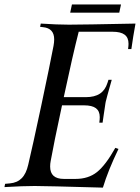

<svg xmlns="http://www.w3.org/2000/svg" viewBox="-20 -838 627 860"><path d="M356 -366.2H257.8Q220.2 -191.4 207 -116.7Q204.6 -105 204.6 -91.8Q204.6 -36.6 266.1 -36.6H318.4Q376 -36.6 414.6 -67.4Q453.1 -98.1 496.6 -175.8L510.7 -170.9Q464.4 -75.2 440.9 2.4Q183.6 -4.9 135.3 -4.9Q82.5 -4.9 0 0L2.9 -14.6L24.4 -16.6Q57.1 -19.5 77.1 -39.6Q97.2 -59.6 106.4 -100.1Q125.5 -180.2 164.6 -364Q203.6 -547.9 219.7 -632.3Q222.7 -648.4 222.7 -661.6Q222.7 -711.4 172.9 -716.3L159.7 -717.8L162.6 -732.4Q236.3 -727.5 288.6 -727.5Q349.1 -727.5 586.9 -732.4Q576.2 -674.3 568.4 -618.2H553.7L555.2 -631.8Q555.7 -635.3 555.7 -642.1Q555.7 -669.4 538.3 -682.6Q521 -695.8 484.4 -695.8H332.5Q305.7 -590.8 265.6 -402.8H363.8Q403.8 -402.8 427.5 -418.5Q451.2 -434.1 461.4 -466.8L465.8 -480.5H480.5Q475.6 -462.4 468.8 -439Q461.9 -415.5 460.4 -408.9Q459 -402.3 456.1 -392.1Q453.1 -381.8 452.1 -374.3Q451.2 -366.7 449.7 -357.9Q448.2 -349.1 445.3 -328.6Q442.4 -308.1 439.5 -288.6H424.8L426.3 -302.2Q426.8 -306.2 426.8 -313.5Q426.8 -340.3 409.7 -353.3Q392.6 -366.2 356 -366.2ZM522 -817.9 514.2 -781.2H294.4L302.2 -817.9Z"/></svg>

Font: Flanker
Style: Italic
Weight: 400
Italic angle: -12°
Designer: Flanker
Version: Version 2.027